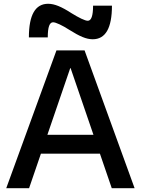

<svg xmlns="http://www.w3.org/2000/svg" viewBox="-20 -997 746 1017"><path d="M13 0 279 -730H428L693 0H572L354 -636H352L134 0ZM151 -183V-283H556V-183ZM471 -789Q446 -789 417 -801Q388 -813 347 -839Q319 -857 295.5 -868Q272 -879 261 -879Q247 -879 240 -859.5Q233 -840 233 -799H133Q133 -977 235 -977Q260 -977 289.5 -965Q319 -953 359 -927Q388 -909 411 -898Q434 -887 445 -887Q459 -887 466 -907Q473 -927 473 -967H573Q573 -789 471 -789Z"/></svg>

Font: M PLUS 1 Medium
Style: Regular
Weight: 500
Designer: Coji Morishita
Foundry: UNDERFOREST DESIGN
Version: Version 1.001